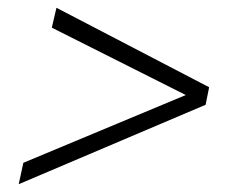

<svg xmlns="http://www.w3.org/2000/svg" viewBox="-20 -538 586 493"><path d="M28 -65 40 -120 457 -294 113 -467 125 -518 517 -314 508 -269Z"/></svg>

Font: Kanit ExtraLight
Style: Italic
Weight: 275
Italic angle: -12°
Designer: Katatrad Team
Foundry: CadsonDemak
Version: Version 2.000; ttfautohint (v1.8.3)